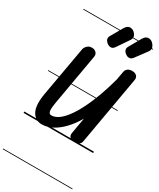

<svg xmlns="http://www.w3.org/2000/svg" viewBox="-410 -1420 1633 1966"><g transform="rotate(30 406.0 -437.0)"><path d="M213.5 9Q135 9 97 -61.2Q59 -131.5 85 -279L189 -866.5Q191.5 -879 201.8 -893.8Q212 -908.5 229.2 -919Q246.5 -929.5 269 -928.5Q301 -928.5 319.8 -908.5Q338.5 -888.5 333 -858L229 -264.5Q223.5 -232.5 220.5 -206Q217.5 -179.5 219 -160Q220.5 -140.5 228.8 -130Q237 -119.5 253.5 -119.5Q304 -119.5 356.8 -165Q409.5 -210.5 461.5 -296.2Q513.5 -382 561.8 -503.2Q610 -624.5 651 -776L668.5 -874.5Q673 -899 693.2 -913.8Q713.5 -928.5 744 -928.5Q780.5 -928.5 798.8 -909.2Q817 -890 811.5 -860.5L670 -52.5Q665 -25.5 641.8 -12.8Q618.5 0 594 0Q564 0 542.2 -17.2Q520.5 -34.5 527 -70L559.5 -257.5Q510.5 -173.5 453.5 -114Q396.5 -54.5 335.8 -22.8Q275 9 213.5 9ZM213.5 9Q135 9 97 -61.2Q59 -131.5 85 -279L189 -866.5Q191.5 -879 201.8 -893.8Q212 -908.5 229.2 -919Q246.5 -929.5 269 -928.5Q301 -928.5 319.8 -908.5Q338.5 -888.5 333 -858L229 -264.5Q223.5 -232.5 220.5 -206Q217.5 -179.5 219 -160Q220.5 -140.5 228.8 -130Q237 -119.5 253.5 -119.5Q304 -119.5 356.8 -165Q409.5 -210.5 461.5 -296.2Q513.5 -382 561.8 -503.2Q610 -624.5 651 -776L668.5 -874.5Q673 -899 693.2 -913.8Q713.5 -928.5 744 -928.5Q780.5 -928.5 798.8 -909.2Q817 -890 811.5 -860.5L670 -52.5Q665 -25.5 641.8 -12.8Q618.5 0 594 0Q564 0 542.2 -17.2Q520.5 -34.5 527 -70L559.5 -257.5Q510.5 -173.5 453.5 -114Q396.5 -54.5 335.8 -22.8Q275 9 213.5 9ZM611.5 -1039.5Q589 -1053.5 579 -1074.8Q569 -1096 584.5 -1123.5L663 -1261Q686.5 -1301.5 717.8 -1303Q749 -1304.5 771.5 -1283Q793.5 -1262 800.8 -1236.8Q808 -1211.5 790 -1187L692 -1055Q673.5 -1030.5 652.8 -1028.5Q632 -1026.5 611.5 -1039.5ZM394 -1039.5Q372.5 -1053.5 362 -1074.8Q351.5 -1096 367 -1123.5L446 -1261Q469.5 -1301 500.5 -1302.8Q531.5 -1304.5 554.5 -1283Q576.5 -1262 581 -1239.5Q585.5 -1217 568 -1192L474.5 -1055Q457 -1029.5 436 -1028Q415 -1026.5 394 -1039.5ZM-5 420.5H817.5V428.5H-5ZM-5 -16H817.5V0H-5ZM-5 -505.5H817.5V-497.5H-5ZM-5 -1230H817.5V-1222H-5Z"/></g></svg>

Font: Edu VIC WA NT Pre Guide
Style: Regular
Weight: 400
Designer: Tina and Corey Anderson, Eben Sorkin, Mirko Velimirovic
Foundry: Google for Education
Version: Version 1.000